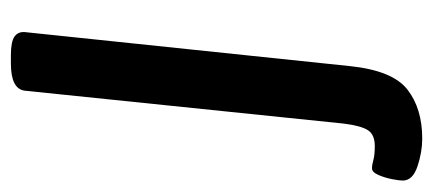

<svg xmlns="http://www.w3.org/2000/svg" viewBox="-310 -328 777 344"><g transform="rotate(-90 78.0 -156.5)"><path d="M1 212Q-23 212 -48.5 203.5Q-74 195 -74 177Q-74 171 -71.5 158Q-69 145 -64 133.5Q-59 122 -52 122Q-46 122 -37 124.5Q-28 127 -12 127Q8 127 16 115Q24 103 28 72L87 -500Q90 -525 136 -525H150Q175 -525 184 -518.5Q193 -512 192 -500L131 83Q123 159 89 185.5Q55 212 1 212Z"/></g></svg>

Font: Asap Condensed Condensed Medium
Style: Italic
Weight: 500
Width: 3
Italic angle: -6°
Designer: Pablo Cosgaya
Foundry: Omnibus-Type
Version: Version 3.001; ttfautohint (v1.8.4.7-5d5b)